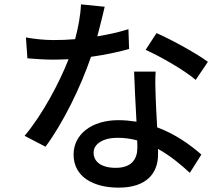

<svg xmlns="http://www.w3.org/2000/svg" viewBox="-20 -817 1022 882"><path d="M93 -193 189 -143C270 -252 351 -418 398 -556C463 -565 524 -578 573 -592L570 -683C526 -669 477 -658 427 -650C441 -702 453 -752 461 -786L352 -797C350 -746 339 -689 325 -637C291 -634 257 -633 224 -633C184 -633 136 -638 99 -645L106 -549C145 -546 186 -543 224 -543C247 -543 271 -544 295 -545C252 -435 174 -289 93 -193ZM318 -107C318 -4 410 45 525 45C655 45 706 -23 706 -107V-133C765 -100 814 -58 852 -23L905 -107C855 -151 786 -201 702 -232C699 -286 696 -341 695 -373C694 -413 692 -447 695 -488H596C598 -424 603 -334 607 -258C580 -262 553 -265 524 -265C401 -265 318 -200 318 -107ZM410 -116C410 -156 454 -184 519 -184C551 -184 582 -180 610 -172C611 -159 611 -147 611 -138C611 -88 586 -46 512 -46C445 -46 410 -74 410 -116ZM649 -588C716 -558 825 -496 879 -450L935 -533C887 -569 770 -634 699 -665Z"/></svg>

Font: GenEiGothic-pro-SemiBold
Style: Regular
Weight: 500
Designer: Ryoko NISHIZUKA (kana & ideographs); Paul D. Hunt (Latin, Greek & Cyrillic); Wenlong ZHANG (bopomofo); Sandoll Communica
Foundry: Adobe Systems Incorporated; o_tamon
Version: Version 1.000.140830